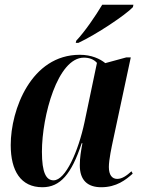

<svg xmlns="http://www.w3.org/2000/svg" viewBox="-20 -776 599 806"><path d="M300 -605 298 -596H309C384 -631 507 -713 538 -746L540 -756H409C381 -709 336 -643 300 -605ZM158 10C233 10 280 -45 323 -175H326C320 -142 315 -115 315 -82C315 -19 348 10 405 10C469 10 508 -21 537 -47L532 -57C512 -39 493 -25 472 -25C450 -25 437 -42 437 -75C437 -106 449 -161 455 -189L529 -535H510L422 -511C400 -529 364 -546 315 -546C111 -546 25 -316 25 -167C25 -59 67 10 158 10ZM205 -19C174 -19 156 -50 156 -139C156 -289 222 -534 332 -534C353 -534 373 -528 387 -512L335 -264C309 -141 255 -19 205 -19Z"/></svg>

Font: Noto Serif Display Condensed
Style: Bold Italic
Weight: 700
Width: 3
Italic angle: -12°
Designer: Monotype Design Team
Foundry: Monotype Imaging Inc.
Version: Version 2.009